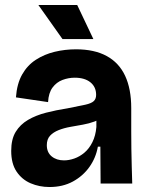

<svg xmlns="http://www.w3.org/2000/svg" viewBox="-20 -737 588 771"><path d="M179 14Q138 14 103 -1Q68 -16 46.5 -48Q25 -80 25 -131Q25 -178 43 -207.5Q61 -237 92.5 -255.5Q124 -274 165 -284.5Q206 -295 251 -302Q298 -311 322.5 -316.5Q347 -322 356.5 -331Q366 -340 366 -356Q366 -388 343 -406.5Q320 -425 280 -425Q255 -425 231 -416Q207 -407 191 -385.5Q175 -364 173 -327L44 -346Q48 -401 69 -438Q90 -475 124 -497Q158 -519 199.5 -529Q241 -539 285 -539Q359 -539 408.5 -512Q458 -485 482.5 -432.5Q507 -380 507 -303V-209Q507 -175 507.5 -139.5Q508 -104 509 -69.5Q510 -35 511 0H384Q384 -35 383.5 -71.5Q383 -108 383 -148H373Q365 -103 339 -66.5Q313 -30 272.5 -8Q232 14 179 14ZM237 -93Q257 -93 278.5 -100.5Q300 -108 319 -124Q338 -140 351 -166Q364 -192 367 -227V-269L392 -270Q381 -257 359.5 -249Q338 -241 313 -236.5Q288 -232 262.5 -227.5Q237 -223 215.5 -214.5Q194 -206 181 -192Q168 -178 168 -154Q168 -125 187.5 -109Q207 -93 237 -93ZM231 -580 134 -717H290L355 -580Z"/></svg>

Font: Bricolage Grotesque 72pt
Style: Bold
Weight: 700
Designer: Mathieu Triay
Foundry: Atelier Triay
Version: Version 1.001;gftools[0.9.33.dev8+g029e19f]